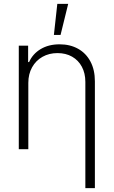

<svg xmlns="http://www.w3.org/2000/svg" viewBox="-20 -764 582 983"><path d="M125 0H76.2V-530.3H124V-446.3H128.9Q147.5 -488.3 188.2 -512.7Q229 -537.1 285.2 -537.1Q338.9 -537.1 379.6 -514.4Q420.4 -491.7 443.1 -449Q465.8 -406.2 465.8 -347.7V199.2H417V-344.7Q417 -388.7 399.2 -422.1Q381.3 -455.6 349.1 -473.9Q316.9 -492.2 274.4 -492.2Q231.4 -492.2 197.5 -473.1Q163.6 -454.1 144.3 -419.4Q125 -384.8 125 -339.8ZM273.4 -744.1H329.1L290 -585H255.9Z"/></svg>

Font: Pretendard GOV ExtraLight
Style: Regular
Weight: 200
Designer: Base glyphs from Inter by Rasmus Andersson; Hangeul glyphs from Noto Sans CJK(Source Han Sans) by Jang Soo-young and Kan
Foundry: Kil Hyung-jin
Version: Version 1.309